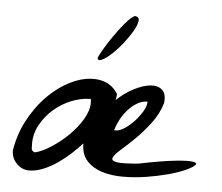

<svg xmlns="http://www.w3.org/2000/svg" viewBox="-45 -616 773 668"><g transform="rotate(5 341.5 -282.5)"><path d="M17.6 -63.5Q26.4 -119.1 50.8 -166Q75.2 -212.9 106.9 -247.6Q138.7 -282.2 175.8 -304.7Q212.9 -327.1 248 -333.5Q283.2 -339.8 313 -330.1Q342.8 -320.3 361.3 -291Q361.3 -281.2 358.4 -269.5Q386.7 -295.9 418 -312Q449.2 -328.1 475.1 -330.6Q501 -333 516.1 -319.3Q531.2 -305.7 527.3 -273.4Q515.6 -234.4 490.2 -201.2Q464.8 -168 439 -142.6Q413.1 -117.2 391.6 -98.6Q370.1 -80.1 365.7 -68.8Q361.3 -57.6 380.9 -54.2Q400.4 -50.8 455.1 -55.7Q537.1 -72.3 582.5 -77.1Q627.9 -82 645 -79.1Q662.1 -76.2 654.3 -67.9Q646.5 -59.6 623 -48.8Q599.6 -38.1 563.5 -28.3Q527.3 -18.6 486.8 -12.2Q446.3 -5.9 406.2 -5.9Q366.2 -5.9 333.5 -16.1Q300.8 -26.4 280.3 -48.8Q259.8 -71.3 259.8 -109.4Q245.1 -92.8 224.1 -73.2Q203.1 -53.7 179.2 -37.1Q155.3 -20.5 129.4 -9.8Q103.5 1 80.1 1Q54.7 1 36.1 -18.1Q17.6 -37.1 17.6 -63.5ZM82 -93.8Q82 -85.9 82.5 -76.2Q83 -66.4 94.7 -63.5Q119.1 -69.3 150.4 -89.4Q181.6 -109.4 209 -136.2Q236.3 -163.1 254.9 -193.8Q273.4 -224.6 273.4 -252.9Q273.4 -254.9 272.9 -259.3Q272.5 -263.7 272.5 -265.6Q239.3 -265.6 205.1 -252Q170.9 -238.3 143.6 -214.4Q116.2 -190.4 99.1 -159.2Q82 -127.9 82 -93.8ZM469.7 -273.4Q450.2 -273.4 432.6 -262.7Q415 -252 400.9 -235.8Q386.7 -219.7 377 -200.7Q367.2 -181.6 362.3 -165Q364.3 -164.1 365.2 -164.1H368.2Q381.8 -164.1 399.4 -175.8Q417 -187.5 432.6 -204.6Q448.2 -221.7 459 -240.2Q469.7 -258.8 469.7 -273.4ZM399.4 -566.4Q416 -565.4 414.1 -550.3Q412.1 -535.2 399.9 -514.2Q387.7 -493.2 369.1 -469.7Q350.6 -446.3 332 -429.2Q313.5 -412.1 299.3 -405.3Q285.2 -398.4 283.2 -410.2Q287.1 -419.9 300.8 -443.4Q314.5 -466.8 332 -491.7Q349.6 -516.6 367.7 -538.1Q385.7 -559.6 399.4 -566.4Z"/></g></svg>

Font: La Belle Aurore
Style: Regular
Weight: 400
Version: Version 1.001 2001